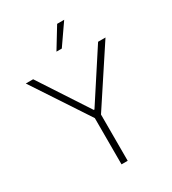

<svg xmlns="http://www.w3.org/2000/svg" viewBox="-224 -1067 1062 1185"><g transform="rotate(-30 307.5 -475.0)"><path d="M23.4 -727.5H75.7L305.2 -376.5H310.1L538.6 -727.5H591.3L329.6 -329.6V0H285.6V-329.6ZM285.6 -803.2 375 -949.7H425.3L323.7 -803.2Z"/></g></svg>

Font: Inter Tight ExtraLight
Style: Regular
Weight: 250
Designer: Rasmus Andersson
Foundry: rsms
Version: Version 3.004